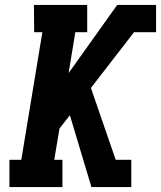

<svg xmlns="http://www.w3.org/2000/svg" viewBox="-20 -755 650 775"><path d="M349 0 262 -290 220 -236 199 -110H232V0H18V-110H66L151 -625H118L117 -735H332V-625H284L257 -460L453 -735H610V-625H521L347 -400L447 -110H510V0Z"/></svg>

Font: Iosevka HT Extrabold Extended
Style: Italic
Weight: 800
Width: 7
Italic angle: -9°
Monospace: yes
Designer: Belleve Invis
Foundry: Belleve Invis
Version: Version 32.3.0; ttfautohint (v1.8.4)